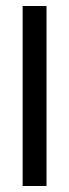

<svg xmlns="http://www.w3.org/2000/svg" viewBox="-20 -620 230 640"><path d="M55.5 0V-600H135V0Z"/></svg>

Font: Big Shoulders Stencil Text Thin
Style: Regular
Weight: 400
Version: Version 2.001